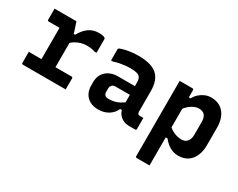

<svg xmlns="http://www.w3.org/2000/svg" viewBox="-94 -977 1988 1604"><g transform="rotate(30 900.0 -175.0)"><path d="M185 -66V-134Q185 -151 185 -167.5Q185 -184 185 -201.5Q185 -219 185 -235Q185 -266 185 -297Q185 -328 185 -359Q185 -390 185 -420H166Q145 -420 122.5 -420Q100 -420 80 -420Q75 -420 72 -423Q69 -426 69 -431Q69 -458 69 -484.5Q69 -511 69 -538Q80 -538 95 -538Q110 -538 126.5 -538Q143 -538 161 -538Q179 -538 199 -538Q219 -538 239.5 -538Q260 -538 280 -538Q280 -538 284 -526Q288 -514 294 -496Q300 -478 306 -459.5Q312 -441 316 -426.5Q320 -412 320 -409Q320 -367 320 -324.5Q320 -282 320 -239Q320 -196 320 -152Q320 -108 320 -64ZM291 -435H327Q353 -485 394 -516.5Q435 -548 495 -548Q519 -548 533.5 -544Q548 -540 554 -534Q556 -533 556.5 -530.5Q557 -528 557 -524Q557 -491 557 -459Q557 -427 557 -394H538Q516 -401 498.5 -403.5Q481 -406 458 -406Q431 -406 402.5 -398Q374 -390 349 -374.5Q324 -359 303 -334ZM63 -118H475Q480 -118 482 -116.5Q484 -115 485.5 -113Q487 -111 487 -107Q487 -88 487 -71Q487 -54 487 -36.5Q487 -19 487 0H74Q69 0 66 -3Q63 -6 63 -11Q63 -30 63 -47.5Q63 -65 63 -82Q63 -99 63 -118Z M1110 -341Q1110 -316 1110 -292.5Q1110 -269 1110 -244.5Q1110 -220 1110 -195.5Q1110 -171 1110 -148Q1110 -140 1111.5 -134Q1113 -128 1117 -124Q1120 -121 1125.5 -119.5Q1131 -118 1138 -118Q1141 -118 1143.5 -118Q1146 -118 1149 -118H1168Q1168 -91 1168 -64.5Q1168 -38 1168 -11Q1168 -6 1165 -3Q1162 0 1157 0Q1152 0 1132.5 0Q1113 0 1098 0Q1070 0 1048 -9Q1026 -18 1009 -34.5Q992 -51 983 -74Q974 -97 974 -126Q974 -157 974 -189Q974 -221 974 -252Q974 -269 974 -284.5Q974 -300 974 -316Q974 -332 974 -348Q974 -377 964.5 -393.5Q955 -410 932 -417Q909 -424 871 -424Q843 -424 816.5 -421Q790 -418 764.5 -413Q739 -408 713 -399H694Q694 -426 694 -453Q694 -480 694 -506Q694 -510 695 -512Q696 -514 697 -515Q703 -521 730.5 -529Q758 -537 796 -542.5Q834 -548 871 -548Q934 -548 979 -536.5Q1024 -525 1053 -500Q1082 -475 1096 -435.5Q1110 -396 1110 -341ZM790 -152Q790 -131 801.5 -120.5Q813 -110 837 -110Q864 -110 890 -116Q916 -122 941.5 -136Q967 -150 993 -172V-86H963Q950 -56 926.5 -34.5Q903 -13 872 -1.5Q841 10 804 10Q758 10 724.5 -8Q691 -26 673 -58.5Q655 -91 655 -134V-169Q655 -202 666 -228Q677 -254 697.5 -273Q718 -292 747 -302.5Q776 -313 812 -313Q847 -313 880.5 -313Q914 -313 944.5 -313Q975 -313 1002 -313Q1011 -313 1015.5 -297Q1020 -281 1021 -261.5Q1022 -242 1022 -229Q990 -229 960 -229Q930 -229 899.5 -229Q869 -229 837 -229Q825 -229 816.5 -226Q808 -223 802 -217Q797 -211 793.5 -203.5Q790 -196 790 -187Z M1276 -538Q1298 -538 1318 -538Q1338 -538 1358.5 -538Q1379 -538 1400 -538Q1404 -538 1406 -536.5Q1408 -535 1409.5 -533Q1411 -531 1411 -527Q1411 -436 1411 -345Q1411 -254 1411 -163Q1411 -72 1411 19Q1411 110 1411 200Q1390 200 1369.5 200Q1349 200 1329 200Q1309 200 1287 200Q1284 200 1281.5 198.5Q1279 197 1277.5 194.5Q1276 192 1276 189Q1276 111 1276 33Q1276 -45 1276 -124Q1276 -203 1276 -281Q1276 -359 1276 -437Q1276 -465 1276 -490Q1276 -515 1276 -538ZM1576 -550Q1627 -550 1664 -527Q1701 -504 1721.5 -460Q1742 -416 1742 -355V-186Q1742 -140 1730 -103.5Q1718 -67 1696.5 -41.5Q1675 -16 1644.5 -3Q1614 10 1576 10Q1547 10 1519.5 0Q1492 -10 1469 -29Q1446 -48 1428 -71H1399V-179Q1426 -151 1461.5 -136Q1497 -121 1531 -121Q1556 -121 1572 -131Q1588 -141 1597.5 -160.5Q1607 -180 1607 -208V-333Q1607 -357 1601.5 -373.5Q1596 -390 1586 -400Q1577 -409 1563 -414Q1549 -419 1531 -419Q1510 -419 1486.5 -408.5Q1463 -398 1441 -379Q1419 -360 1400 -333V-457H1428Q1444 -487 1467 -507Q1490 -527 1517.5 -538.5Q1545 -550 1576 -550Z"/></g></svg>

Font: Recursive Monospace
Style: Bold
Weight: 700
Version: Version 1.047